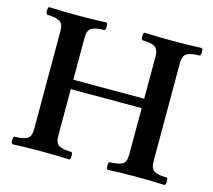

<svg xmlns="http://www.w3.org/2000/svg" viewBox="-97 -784 1006 905"><g transform="rotate(15 405.5 -331.5)"><path d="M37 3Q32 3 30 -6Q28 -15 30 -24.5Q32 -34 37 -34Q76 -34 96 -44.5Q116 -55 116 -91V-572Q116 -607 96 -618Q76 -629 37 -629Q32 -629 30.5 -638.5Q29 -648 30.5 -657Q32 -666 37 -666Q106 -663 175 -663Q245 -663 314 -666Q319 -666 320.5 -657Q322 -648 320.5 -638.5Q319 -629 314 -629Q274 -629 254 -618Q234 -607 234 -572V-365H580V-572Q580 -607 560.5 -618Q541 -629 502 -629Q497 -629 495.5 -638.5Q494 -648 495.5 -657Q497 -666 502 -666Q571 -663 640 -663Q709 -663 778 -666Q784 -666 785.5 -657Q787 -648 785 -638.5Q783 -629 778 -629Q738 -629 718.5 -618Q699 -607 699 -572V-91Q699 -55 718.5 -44.5Q738 -34 776 -34Q782 -34 783.5 -24.5Q785 -15 783 -6Q781 3 776 3Q709 0 639 0Q569 0 501 3Q496 3 494.5 -6Q493 -15 494.5 -24.5Q496 -34 501 -34Q540 -34 560 -44.5Q580 -55 580 -91V-319H234V-91Q234 -55 253.5 -44.5Q273 -34 312 -34Q317 -34 318.5 -24.5Q320 -15 318.5 -6Q317 3 312 3Q243 0 174 0Q106 0 37 3Z"/></g></svg>

Font: Junicode
Style: Bold
Weight: 700
Designer: Peter S. Baker
Version: Version 2.100; ttfautohint (v1.8.4)